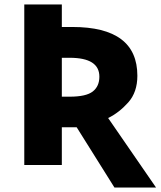

<svg xmlns="http://www.w3.org/2000/svg" viewBox="-20 -734 714 854"><path d="M489 100H674L461 -209Q510 -233 550.5 -278.5Q591 -324 591 -397Q591 -614 302 -614H255V-714H88V0H255V-168H321ZM255 -304V-477H290Q422 -477 422 -393Q422 -350 392.5 -327Q363 -304 290 -304Z"/></svg>

Font: Noto Sans UI Extra
Style: Regular
Weight: 800
Designer: Monotype Design Team
Foundry: Monotype Imaging Inc.
Version: Version 1.901